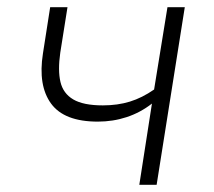

<svg xmlns="http://www.w3.org/2000/svg" viewBox="-20 -512 593 532"><path d="M366 0 401 -225Q369 -200 331 -187.5Q293 -175 251 -175Q158 -175 121.5 -225Q85 -275 99 -364L119 -492H167L147 -366Q140 -317 147.5 -285Q155 -253 183 -236.5Q211 -220 265 -220Q306 -220 340 -230.5Q374 -241 407 -264L444 -492H492L414 0Z"/></svg>

Font: Nunito Sans 7pt SemiCondensed ExtraLight
Style: Italic
Weight: 250
Width: 4
Italic angle: -9°
Designer: Vernon Adams
Foundry: Vernon Adams
Version: Version 3.101;gftools[0.9.27]